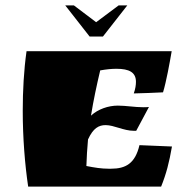

<svg xmlns="http://www.w3.org/2000/svg" viewBox="-20 -689 711 709"><path d="M78 -500C68 -429 64 -354 64 -280C64 -179 72 -81 84 0H575C594 -47 605 -90 615 -148L495 -153C479 -85 444 -66 390 -66H381C354 -66 330 -70 299 -76C300 -108 302 -141 305 -174C324 -216 345 -227 370 -227C401 -227 437 -206 474 -206H483L530 -294C523 -293 516 -293 509 -293C478 -293 445 -299 415 -299C380 -299 342 -286 316 -262C325 -318 337 -374 350 -429C372 -433 392 -435 410 -435C457 -435 482 -422 482 -387C482 -375 480 -361 474 -344C515 -345 540 -346 582 -348C594 -387 607 -459 614 -500ZM311 -554H360L450 -669H418L335 -607L253 -669H221Z"/></svg>

Font: Ruslan Display
Style: Regular
Weight: 400
Designer: Denis Masharov, Vladimir Rabdu
Foundry: Denis Masharov, Vladimir Rabdu
Version: Version 1.001